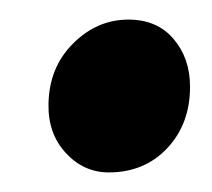

<svg xmlns="http://www.w3.org/2000/svg" viewBox="-20 -474 216 196"><path d="M29.5 -367.5Q30 -405 54.5 -429.5Q79 -454 111 -454Q140.5 -454 157.2 -434.2Q174 -414.5 174 -385.5Q174 -347.5 150.8 -322.8Q127.5 -298 91 -298Q65.5 -298 47.2 -317.8Q29 -337.5 29.5 -367.5Z"/></svg>

Font: Merriweather
Style: Bold Italic
Weight: 700
Italic angle: -7.8°
Version: Version 2.101